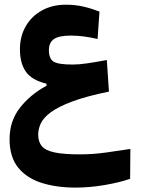

<svg xmlns="http://www.w3.org/2000/svg" viewBox="-20 -496 626 832"><path d="M306.6 316.9Q226.1 316.9 161.6 296.9Q97.2 276.9 59.3 231Q21.5 185.1 21.5 106.9Q21.5 29.3 65.7 -28.1Q109.9 -85.4 181.6 -124.5V-133.3Q118.2 -148.4 92.3 -185.1Q66.4 -221.7 66.4 -282.2Q66.4 -338.4 91.3 -381.8Q116.2 -425.3 161.1 -450.4Q206.1 -475.6 265.1 -475.6Q306.6 -475.6 342 -467.3Q377.4 -459 411.1 -445.8L402.8 -327.1Q373 -334 344.2 -337.9Q315.4 -341.8 286.6 -341.8Q236.3 -341.8 214.1 -326.9Q191.9 -312 191.9 -278.8Q191.9 -241.7 212.2 -229Q232.4 -216.3 294.9 -216.3Q321.8 -216.3 355.7 -221.2Q389.6 -226.1 442.9 -235.8L452.1 -99.1Q352.5 -78.6 291.7 -55.7Q231 -32.7 199.2 -8.8Q167.5 15.1 156.5 39.3Q145.5 63.5 145.5 87.4Q145.5 119.1 161.9 137.9Q178.2 156.7 217.8 164.8Q257.3 172.9 326.2 172.9Q382.3 172.9 439 165Q495.6 157.2 544.9 149.4L543.9 278.8Q497.6 294.9 433.1 305.9Q368.7 316.9 306.6 316.9Z"/></svg>

Font: CaskaydiaMono NF
Style: Bold
Weight: 700
Designer: Aaron Bell
Foundry: Saja Typeworks
Version: Version 2111.001; ttfautohint (v1.8.4);Nerd Fonts 3.1.1